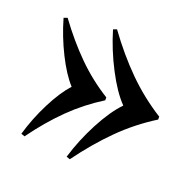

<svg xmlns="http://www.w3.org/2000/svg" viewBox="-102 -638 773 761"><g transform="rotate(20 284.5 -258.0)"><path d="M542.5 -264.2V-252Q461.9 -201.7 395.5 -135.5Q329.1 -69.3 267.1 15.6L252 10.3Q275.4 -67.4 314.2 -141.1Q353 -214.8 393.6 -256.8Q353.5 -297.9 314.5 -373Q275.4 -448.2 252 -526.9L267.1 -532.2Q329.1 -446.8 395.8 -380.6Q462.4 -314.5 542.5 -264.2ZM319.3 -264.2V-252Q246.1 -206.5 185.1 -146.5Q124 -86.4 67.4 -8.3L52.2 -13.7Q72.8 -85 106.7 -151.6Q140.6 -218.3 175.8 -256.8Q141.1 -294.4 106.9 -362.5Q72.8 -430.7 52.2 -502.9L67.4 -508.3Q124.5 -430.2 185.3 -369.9Q246.1 -309.6 319.3 -264.2Z"/></g></svg>

Font: TypoPRO Playfair Display SC
Style: Bold
Weight: 700
Designer: Claus Eggers Sørensen
Foundry: Claus Eggers Sørensen
Version: Version 1.004;PS 001.004;hotconv 1.0.70;makeotf.lib2.5.58329